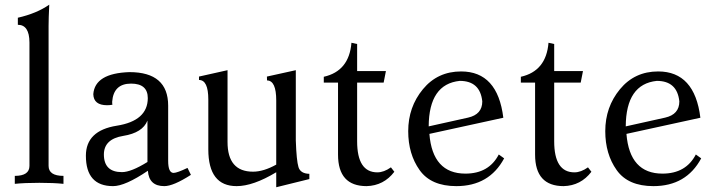

<svg xmlns="http://www.w3.org/2000/svg" viewBox="-20 -789 3077 824"><path d="M252.4 0Q210.9 -4.4 148.9 -4.4Q86.4 -4.4 43.5 0V-34.2Q106.4 -34.2 106.4 -77.1V-606.9Q106 -682.6 56.6 -682.6V-712.9Q137.7 -731.4 191.4 -769Q188.5 -710 188.5 -678.2V-77.1Q188.5 -34.2 252.4 -34.2Z M503.4 -50.3Q542.5 -50.3 612.8 -93.8V-271.5Q592.3 -219.2 509 -205.8Q425.8 -192.4 425.8 -125.5Q426.3 -50.3 503.4 -50.3ZM685.1 9.8Q619.1 9.8 614.7 -56.2Q517.1 9.8 465.3 9.8Q348.6 9.8 348.6 -120.6Q348.6 -228.5 481.2 -249.5Q613.8 -270.5 614.3 -367.7Q614.3 -430.2 542.5 -430.2Q467.3 -430.2 461.4 -352.5Q461.4 -343.3 462.4 -339.4Q449.7 -337.4 439.9 -337.4Q381.8 -337.4 380.4 -384.8Q387.2 -474.6 535.6 -479.5Q701.7 -479.5 701.7 -335.4V-98.6Q701.7 -46.9 725.1 -46.9Q740.7 -47.4 784.7 -68.4L799.3 -38.6Q724.1 9.8 685.1 9.8Z M1165.5 14.6V-49.8Q1066.4 9.8 995.6 9.8Q874 9.8 874 -147.9V-361.8Q874 -445.8 834 -445.8V-460.4L956.5 -487.8V-179.7Q956.5 -52.2 1065.9 -52.2Q1110.8 -52.2 1165.5 -82.5V-357.9Q1165.5 -443.4 1126 -443.8L1125.5 -460.4L1249.5 -487.8V-186Q1252.4 -99.6 1261 -71.8Q1269.5 -43.9 1307.6 -43V-20.5Z M1553.2 9.8Q1430.7 9.8 1430.7 -125.5V-434.6H1369.6V-459.5Q1478.5 -483.9 1488.3 -605.5L1512.7 -600.1V-483.9H1636.2L1626.5 -434.6H1512.7V-182.6Q1512.7 -49.3 1599.6 -49.3Q1627.4 -49.3 1657.7 -70.8L1672.4 -51.8Q1627 7.8 1553.2 9.8Z M1938.5 9.8Q1829.6 9.8 1780.8 -59.1Q1731.9 -127.9 1731.9 -226.1Q1731.9 -329.6 1794.9 -406Q1857.9 -482.4 1959 -482.4Q2115.7 -482.4 2140.1 -283.7L1822.8 -214.4Q1836.4 -43.9 1977.5 -43.9Q2078.1 -43.9 2120.6 -126L2143.6 -109.4Q2079.6 9.8 1938.5 9.8ZM1819.8 -246.6 1988.8 -284.2Q2049.8 -297.9 2049.8 -354Q2040.5 -441.9 1953.1 -441.9Q1820.8 -428.2 1819.8 -246.6Z M2398.9 9.8Q2276.4 9.8 2276.4 -125.5V-434.6H2215.3V-459.5Q2324.2 -483.9 2334 -605.5L2358.4 -600.1V-483.9H2481.9L2472.2 -434.6H2358.4V-182.6Q2358.4 -49.3 2445.3 -49.3Q2473.1 -49.3 2503.4 -70.8L2518.1 -51.8Q2472.7 7.8 2398.9 9.8Z M2784.2 9.8Q2675.3 9.8 2626.5 -59.1Q2577.6 -127.9 2577.6 -226.1Q2577.6 -329.6 2640.6 -406Q2703.6 -482.4 2804.7 -482.4Q2961.4 -482.4 2985.8 -283.7L2668.5 -214.4Q2682.1 -43.9 2823.2 -43.9Q2923.8 -43.9 2966.3 -126L2989.3 -109.4Q2925.3 9.8 2784.2 9.8ZM2665.5 -246.6 2834.5 -284.2Q2895.5 -297.9 2895.5 -354Q2886.2 -441.9 2798.8 -441.9Q2666.5 -428.2 2665.5 -246.6Z"/></svg>

Font: Almanac
Style: Regular
Weight: 400
Designer: Eden's Almanac
Version: Version 3.501;March 28, 2021;FontCreator 13.0.0.2683 64-bit